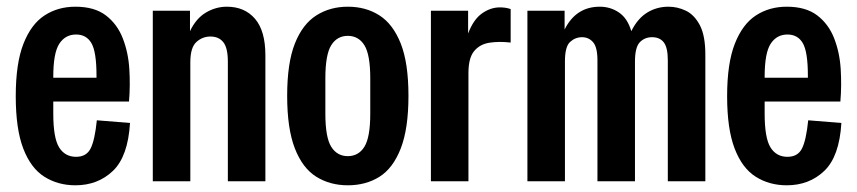

<svg xmlns="http://www.w3.org/2000/svg" viewBox="-20 -541 2558 573"><path d="M205 12Q153 12 112.5 -13.5Q72 -39 49.5 -97.5Q27 -156 27 -254Q27 -352 50 -410.5Q73 -469 113 -495Q153 -521 205 -521Q262 -521 296 -495Q330 -469 346.5 -426.5Q363 -384 366 -334.5Q369 -285 365 -238H139V-202Q139 -129 156.5 -101Q174 -73 207 -73Q238 -73 250.5 -98Q263 -123 269 -182L368 -174Q362 -74 317 -31Q272 12 205 12ZM139 -312V-309H268V-315Q268 -386 253 -412Q238 -438 207 -438Q175 -438 157 -410.5Q139 -383 139 -312Z M436 0V-509H547V-448Q565 -486 594.5 -503.5Q624 -521 657 -521Q710 -521 741 -485Q772 -449 772 -376V0H660V-357Q660 -398 646.5 -415Q633 -432 608 -432Q584 -432 566 -415.5Q548 -399 548 -355V0Z M1018 12Q965 12 924 -13.5Q883 -39 860 -98Q837 -157 837 -255Q837 -353 860 -411Q883 -469 924 -495Q965 -521 1018 -521Q1072 -521 1112.5 -495Q1153 -469 1176 -411Q1199 -353 1199 -255Q1199 -157 1176 -98Q1153 -39 1112.5 -13.5Q1072 12 1018 12ZM1018 -75Q1050 -75 1067.5 -103Q1085 -131 1085 -202V-307Q1085 -378 1067.5 -406Q1050 -434 1018 -434Q986 -434 968.5 -406Q951 -378 951 -307V-202Q951 -131 968.5 -103Q986 -75 1018 -75Z M1266 0V-509H1377V-441Q1393 -483 1418.5 -501Q1444 -519 1472 -519Q1479 -519 1487 -518Q1495 -517 1504 -514V-414Q1469 -418 1440.5 -413.5Q1412 -409 1395 -388.5Q1378 -368 1378 -323V0Z M1554 0V-509H1665V-453Q1699 -521 1770 -521Q1802 -521 1827.5 -503.5Q1853 -486 1864 -448Q1883 -486 1911.5 -503.5Q1940 -521 1975 -521Q2002 -521 2027 -509Q2052 -497 2068.5 -466Q2085 -435 2085 -378V0H1973V-361Q1973 -399 1961 -414.5Q1949 -430 1926 -430Q1904 -430 1889.5 -415Q1875 -400 1875 -357V0H1763V-361Q1763 -400 1750 -415Q1737 -430 1717 -430Q1697 -430 1681.5 -416Q1666 -402 1666 -358V0Z M2328 12Q2276 12 2235.5 -13.5Q2195 -39 2172.5 -97.5Q2150 -156 2150 -254Q2150 -352 2173 -410.5Q2196 -469 2236 -495Q2276 -521 2328 -521Q2385 -521 2419 -495Q2453 -469 2469.5 -426.5Q2486 -384 2489 -334.5Q2492 -285 2488 -238H2262V-202Q2262 -129 2279.5 -101Q2297 -73 2330 -73Q2361 -73 2373.5 -98Q2386 -123 2392 -182L2491 -174Q2485 -74 2440 -31Q2395 12 2328 12ZM2262 -312V-309H2391V-315Q2391 -386 2376 -412Q2361 -438 2330 -438Q2298 -438 2280 -410.5Q2262 -383 2262 -312Z"/></svg>

Font: Special Gothic Condensed One
Style: Regular
Weight: 400
Designer: Alistair McCready
Foundry: Monolith
Version: Version 1.010; ttfautohint (v1.8.4.7-5d5b)